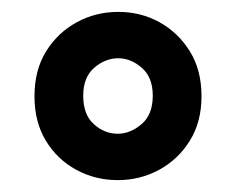

<svg xmlns="http://www.w3.org/2000/svg" viewBox="-20 -732 397 323"><path d="M178 -429Q140 -429 108 -446.5Q76 -464 57 -495.5Q38 -527 38 -570Q38 -614 57.5 -645.5Q77 -677 109 -694.5Q141 -712 179 -712Q217 -712 248.5 -694.5Q280 -677 299.5 -645.5Q319 -614 319 -570Q319 -527 299.5 -495.5Q280 -464 248 -446.5Q216 -429 178 -429ZM178 -507Q199 -507 218 -523Q237 -539 237 -571Q237 -602 218.5 -618Q200 -634 179 -634Q157 -634 138.5 -618Q120 -602 120 -571Q120 -539 138 -523Q156 -507 178 -507Z"/></svg>

Font: DM Sans 18pt SemiBold
Style: Regular
Weight: 600
Designer: Colophon Foundry, Jonny Pinhorn
Foundry: Colophon Foundry
Version: Version 4.004;gftools[0.9.30]